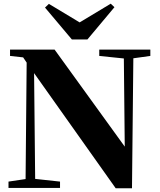

<svg xmlns="http://www.w3.org/2000/svg" viewBox="-20 -1015 865 1037"><path d="M452.1 -801.8H368.2L223.1 -974.1L244.1 -994.1L410.2 -894L578.1 -995.1L598.1 -976.1ZM792 -747.1V-712.9L700.2 -700.2L692.9 2H605L164.1 -620.1L169.9 -48.8L304.2 -34.2V0H25.9V-34.2L118.2 -47.9L124 -676.8L105 -705.1L34.2 -712.9V-747.1H274.9L653.8 -223.1L648.9 -699.2L516.1 -712.9V-747.1Z"/></svg>

Font: Source Han Serif JP Heavy
Style: Regular
Weight: 900
Designer: Ryoko NISHIZUKA  (kana & ideographs); Frank Grießhammer (Latin, Greek & Cyrillic); Wenlong ZHANG  (bopomofo); Sandoll Co
Foundry: Adobe Systems Incorporated
Version: Version 1.001;PS 1.001;hotconv 16.6.54;makeotf.lib2.5.65590